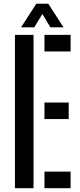

<svg xmlns="http://www.w3.org/2000/svg" viewBox="-20 -982 416 1002"><path d="M58 0V-800H155V0ZM212 0V-86.5H348.5V0ZM212 -360.5V-447H338.5V-360.5ZM212 -713.5V-800H348.5V-713.5ZM90 -839.5 169.5 -962.5H232L311.5 -839.5H243L201 -909L159 -839.5Z"/></svg>

Font: Big Shoulders Stencil Text Thin SemiBold
Style: Regular
Weight: 600
Version: Version 2.001